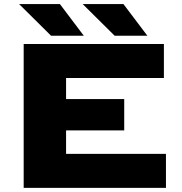

<svg xmlns="http://www.w3.org/2000/svg" viewBox="-20 -914 884 934"><path d="M95.2 0V-700H777.3V-534.6H301.4V-432H584.3V-279.7H301.4V-165.4H787.3V0ZM696.8 -740.3H537.5L382.2 -894.2H580.5ZM387.6 -740.3H228.3L73 -894.2H271.4Z"/></svg>

Font: Science Gothic
Style: Regular
Weight: 400
Designer: Thomas Phinney, Vassil Kateliev, Brandon Buerkle
Foundry: Font Detective LLC
Version: Version 1.018